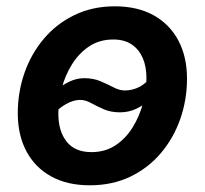

<svg xmlns="http://www.w3.org/2000/svg" viewBox="-20 -564 636 596"><path d="M258.8 11.2Q188.5 11.2 138.4 -16.6Q88.4 -44.4 61.8 -94.7Q35.2 -145 35.2 -212.4Q35.2 -277.8 55.9 -337.4Q76.7 -397 116 -443.6Q155.3 -490.2 211.2 -517.3Q267.1 -544.4 336.4 -544.4Q406.7 -544.4 456.8 -516.6Q506.8 -488.8 533.7 -438.2Q560.5 -387.7 560.5 -319.8Q560.5 -254.9 539.8 -195.3Q519 -135.7 479.7 -89.1Q440.4 -42.5 384.5 -15.6Q328.6 11.2 258.8 11.2ZM263.7 -91.8Q306.6 -91.8 338.6 -113Q370.6 -134.3 391.8 -168.7Q413.1 -203.1 423.8 -243.4Q434.6 -283.7 434.6 -321.8Q434.6 -357.9 422.9 -384.5Q411.1 -411.1 388.4 -426.3Q365.7 -441.4 331.5 -441.4Q289.1 -441.4 257.1 -420.2Q225.1 -398.9 203.6 -364.5Q182.1 -330.1 171.6 -289.8Q161.1 -249.5 161.1 -210.9Q161.1 -157.2 186.8 -124.5Q212.4 -91.8 263.7 -91.8ZM133.8 -198.7 98.1 -231Q125 -259.3 148.7 -279.5Q172.4 -299.8 195.1 -310.5Q217.8 -321.3 241.2 -321.3Q270 -321.3 292.2 -311.8Q314.5 -302.2 332.8 -292.7Q351.1 -283.2 367.2 -283.2Q391.1 -283.2 412.8 -294.2Q434.6 -305.2 459.5 -336.9L497.1 -308.1Q471.7 -277.3 448.2 -256.8Q424.8 -236.3 401.9 -225.8Q378.9 -215.3 352.5 -215.3Q323.7 -215.3 302 -224.9Q280.3 -234.4 262.7 -244.1Q245.1 -253.9 228.5 -253.9Q208 -253.9 184.6 -240.7Q161.1 -227.5 133.8 -198.7Z"/></svg>

Font: Inter 20pt SemiBold
Style: Italic
Weight: 600
Italic angle: -9.3988°
Version: Version 4.001;git-66647c0bb